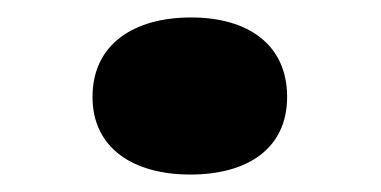

<svg xmlns="http://www.w3.org/2000/svg" viewBox="-20 -186 436 220"><path d="M198 14C264 14 309 -16 309 -75C309 -135 264 -166 199 -166C133 -166 86 -135 86 -75C86 -16 133 14 198 14Z"/></svg>

Font: Sprat Extended Black
Style: Regular
Weight: 900
Width: 9
Designer: Ethan Nakache
Foundry: Collletttivo
Version: Version 2.000;Glyphs 3.2 (3217)